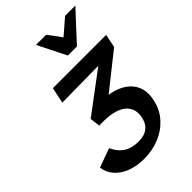

<svg xmlns="http://www.w3.org/2000/svg" viewBox="-267 -1009 1124 1124"><g transform="rotate(-45 295.0 -447.0)"><path d="M235 13Q174 13 126 -5.5Q78 -24 49 -57.5Q20 -91 15 -134L133 -177Q148 -145 168.5 -124Q189 -103 217 -92.5Q245 -82 281 -82Q315 -82 338 -91.5Q361 -101 375.5 -120Q390 -139 396 -168Q402 -194 397 -220Q392 -246 370 -268Q348 -290 304 -302Q260 -314 186 -311L178 -374L509 -622L539 -564L128 -559L149 -658H590L573 -575L271 -335L257 -403Q358 -408 420 -381Q482 -354 506.5 -304.5Q531 -255 516 -190Q502 -125 460.5 -79.5Q419 -34 360.5 -10.5Q302 13 235 13ZM346 -731 380 -804 499 -907H584L421 -731ZM346 -731 258 -907H342L417 -806L421 -731Z"/></g></svg>

Font: Ysabeau Office
Style: Bold Italic
Weight: 700
Italic angle: -12°
Designer: Christian Thalmann (Catharsis Fonts)
Version: Version 2.001;gftools[0.9.30]; featfreeze: tnum,lnum,ss02